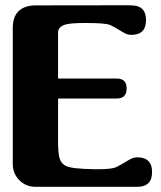

<svg xmlns="http://www.w3.org/2000/svg" viewBox="-20 -721 620 741"><path d="M509.8 -113.8Q566.9 -113.8 566.9 -57.1Q566.9 0 509.8 0H116.7Q80.1 0 54.7 -25.4Q29.3 -51.3 29.3 -87.9V-612.8Q29.3 -695.8 111.8 -700.2L473.6 -700.7L486.8 -700.2Q543.5 -700.2 543.5 -643.6Q543.5 -586.4 486.8 -586.4Q473.1 -586.4 460.4 -593.3L454.6 -596.7Q417 -619.6 403.8 -625Q385.7 -632.3 307.6 -632.3Q248 -632.3 228 -625Q204.1 -615.2 204.1 -596.2V-418H430.2Q468.8 -418 468.8 -379.4Q468.8 -340.8 430.2 -340.8H204.1V-175.3Q204.1 -135.3 208.5 -115.2Q212.9 -95.2 226.6 -85.4Q235.4 -78.6 251 -75.2Q261.7 -72.8 267.1 -72.3Q302.7 -68.4 345.2 -67.9H357.9Q408.7 -67.9 426.8 -75.2Q439.9 -81.1 478 -104L483.4 -106.9Q496.6 -113.8 509.8 -113.8Z"/></svg>

Font: inglobal
Style: Bold
Weight: 700
Designer: Andrey Kochetov, Denis Davydov, Evgeny Yurtaev
Foundry: inglobal.ru
Version: Version 1.00 September 25, 2014, initial release